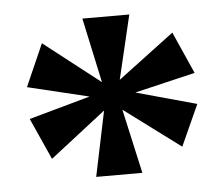

<svg xmlns="http://www.w3.org/2000/svg" viewBox="-39 -803 571 493"><g transform="rotate(-5 247.0 -557.0)"><path d="M190 -353H309L272 -519L417 -411L465 -517L309 -560L465 -597L417 -705L272 -596L311 -761H190L226 -594L81 -707L33 -598L191 -560L33 -516L81 -409L225 -521Z"/></g></svg>

Font: Noto Serif Gurmukhi ExtraBold
Style: Regular
Weight: 800
Designer: Vaibhav Singh and the Monotype Design Team
Foundry: Monotype Imaging Inc.
Version: Version 2.004